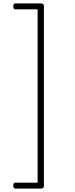

<svg xmlns="http://www.w3.org/2000/svg" viewBox="-20 -1033 440 1128"><path d="M58 57Q58 48 61.5 44Q65 40 69 40H201V-978H69Q65 -978 61.5 -982Q58 -986 58 -996Q58 -1005 61.5 -1009Q65 -1013 69 -1013H219Q238 -1013 238 -998V60Q238 75 219 75H69Q65 75 61.5 71Q58 67 58 57Z"/></svg>

Font: Playwrite US Modern Thin
Style: Regular
Weight: 250
Designer: Veronika Burian, José Scaglione
Foundry: TypeTogether
Version: Version 1.003